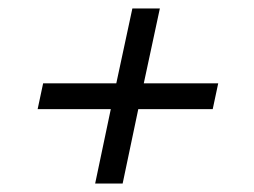

<svg xmlns="http://www.w3.org/2000/svg" viewBox="-20 -480 601 454"><path d="M205 -46 242 -222H69L82 -283H255L293 -460H358L320 -283H496L483 -222H307L270 -46Z"/></svg>

Font: Saira SemiExpanded
Style: Italic
Weight: 400
Width: 6
Italic angle: -12°
Designer: Hector Gatti with collaboration of the Omnibus-Type team
Foundry: Omnibus-Type
Version: Version 1.101